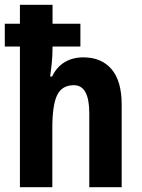

<svg xmlns="http://www.w3.org/2000/svg" viewBox="-22 -780 590 800"><path d="M197 -760V-681H313V-586H197Q197 -548 193.5 -514.5Q190 -481 187 -461H195Q214 -501 247.5 -521Q281 -541 325 -541Q401 -541 443 -491.5Q485 -442 485 -344V0H350V-308Q350 -425 286 -425Q236 -425 216 -383.5Q196 -342 196 -247V0H61V-586H-2V-681H61V-760Z"/></svg>

Font: Noto Sans Sinhala UI Condensed
Style: Bold
Weight: 700
Width: 3
Designer: Jelle Bosma - Monotype Design Team
Foundry: Monotype Imaging Inc.
Version: Version 2.006; ttfautohint (v1.8.4.7-5d5b)